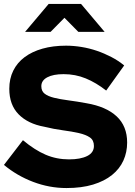

<svg xmlns="http://www.w3.org/2000/svg" viewBox="-20 -941 684 971"><path d="M0 -107Q24 -139 48 -169.5Q72 -200 96 -232Q156 -182 211 -158.5Q266 -135 329 -135Q387 -135 421 -152Q455 -169 455 -203Q455 -232 434.5 -246Q414 -260 379 -268Q344 -276 298.5 -282Q253 -288 204 -300Q121 -315 74 -363Q27 -411 27 -492Q27 -543 47 -583.5Q67 -624 104.5 -652Q142 -680 195 -695Q248 -710 314 -710Q352 -710 392 -703.5Q432 -697 470 -684Q508 -671 543.5 -652.5Q579 -634 608 -610Q585 -578 562.5 -546.5Q540 -515 517 -483Q466 -523 413.5 -544.5Q361 -566 302 -566Q249 -566 219 -550Q189 -534 189 -505Q189 -480 206 -467Q223 -454 253.5 -446.5Q284 -439 326 -433.5Q368 -428 417 -419Q517 -402 570 -352.5Q623 -303 623 -220Q623 -171 604 -129Q585 -87 546.5 -56Q508 -25 450.5 -7.5Q393 10 316 10Q230 10 148 -21Q66 -52 0 -107ZM376 -780Q359 -798 341 -815.5Q323 -833 306 -851Q289 -833 271 -815.5Q253 -798 236 -780H107Q137 -815 166.5 -850.5Q196 -886 226 -921H390Q420 -886 449.5 -850.5Q479 -815 509 -780Z"/></svg>

Font: Rosa Sans Black
Style: Regular
Weight: 900
Designer: Pentagram / MCKL
Foundry: Pentagram / MCKL
Version: Version 1.005;September 16, 2019;FontCreator 11.5.0.2425 64-